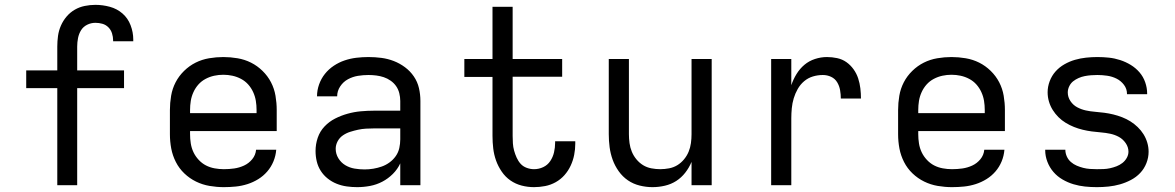

<svg xmlns="http://www.w3.org/2000/svg" viewBox="-20 -763 4840 791"><path d="M216 0V-400H88V-473H216V-571Q216 -593 219 -615Q222 -637 231 -657.5Q240 -678 254.5 -695Q269 -712 288 -723Q307 -734 329 -738.5Q351 -743 373 -743Q403 -743 432.5 -735Q462 -727 484.5 -707.5Q507 -688 518 -659Q529 -630 529 -601V-593H446V-597Q446 -611 441.5 -625.5Q437 -640 426.5 -650.5Q416 -661 402 -665Q388 -669 373 -669Q355 -669 339 -661Q323 -653 314 -638.5Q305 -624 301.5 -606.5Q298 -589 298 -571V-473H491V-400H298V0Z M902 8Q873 8 843.5 3Q814 -2 787.5 -15Q761 -28 739.5 -48.5Q718 -69 704.5 -95.5Q691 -122 685.5 -151Q680 -180 680 -210V-310Q680 -339 685 -368.5Q690 -398 703.5 -424Q717 -450 738.5 -471Q760 -492 786 -505Q812 -518 841.5 -523Q871 -528 900 -528Q929 -528 958.5 -523Q988 -518 1014 -505Q1040 -492 1061.5 -471Q1083 -450 1096.5 -424Q1110 -398 1115 -368.5Q1120 -339 1120 -310V-223H763V-210Q763 -191 766 -172Q769 -153 777 -136Q785 -119 798.5 -104.5Q812 -90 828.5 -81.5Q845 -73 864 -69.5Q883 -66 902 -66Q924 -66 945 -69Q966 -72 985.5 -81Q1005 -90 1019 -107Q1033 -124 1035 -146H1118Q1116 -121 1106.5 -98Q1097 -75 1081 -56.5Q1065 -38 1044 -25Q1023 -12 999.5 -4.5Q976 3 951.5 5.5Q927 8 902 8ZM763 -297H1037V-310Q1037 -329 1034 -347.5Q1031 -366 1023 -383.5Q1015 -401 1002.5 -415Q990 -429 973 -438Q956 -447 937.5 -451Q919 -455 900 -455Q881 -455 862.5 -451Q844 -447 827 -438Q810 -429 797.5 -415Q785 -401 777 -383.5Q769 -366 766 -347.5Q763 -329 763 -310Z M1451 8Q1430 8 1408.5 5Q1387 2 1367 -6Q1347 -14 1330 -27.5Q1313 -41 1301.5 -59Q1290 -77 1285 -98Q1280 -119 1280 -141Q1280 -169 1289 -195.5Q1298 -222 1317 -242Q1336 -262 1360.5 -274.5Q1385 -287 1412 -294.5Q1439 -302 1466.5 -304.5Q1494 -307 1521 -307H1629V-347Q1629 -363 1625 -379Q1621 -395 1612 -408Q1603 -421 1589.5 -430.5Q1576 -440 1561 -445Q1546 -450 1530 -452Q1514 -454 1498 -454Q1476 -454 1454.5 -450.5Q1433 -447 1413.5 -436.5Q1394 -426 1381.5 -407Q1369 -388 1369 -366H1286Q1286 -391 1294.5 -415Q1303 -439 1318.5 -458.5Q1334 -478 1355 -492Q1376 -506 1399.5 -514Q1423 -522 1448 -525Q1473 -528 1498 -528Q1525 -528 1551.5 -524.5Q1578 -521 1602.5 -511.5Q1627 -502 1648.5 -486Q1670 -470 1685 -448Q1700 -426 1706 -400Q1712 -374 1712 -347V0H1629V-90Q1618 -66 1598.5 -46.5Q1579 -27 1555 -14.5Q1531 -2 1504.5 3Q1478 8 1451 8ZM1482 -65Q1500 -65 1518 -68Q1536 -71 1553 -77Q1570 -83 1585 -94Q1600 -105 1610.5 -120Q1621 -135 1625 -153Q1629 -171 1629 -189V-234H1521Q1505 -234 1488 -233Q1471 -232 1455 -228.5Q1439 -225 1423 -220Q1407 -215 1393 -205.5Q1379 -196 1371 -181Q1363 -166 1363 -150Q1363 -129 1374 -111Q1385 -93 1402.5 -82.5Q1420 -72 1440.5 -68.5Q1461 -65 1482 -65Z M2180 8Q2154 8 2129 1.5Q2104 -5 2083 -19.5Q2062 -34 2047 -56Q2032 -78 2023.5 -102Q2015 -126 2012 -151.5Q2009 -177 2009 -203V-446H1893V-520H2009V-735H2092V-520H2296V-447H2092V-203Q2092 -188 2093 -172.5Q2094 -157 2098 -142.5Q2102 -128 2108.5 -113.5Q2115 -99 2125 -88Q2135 -77 2150 -71.5Q2165 -66 2180 -66Q2200 -66 2218 -74.5Q2236 -83 2247 -99.5Q2258 -116 2262.5 -135.5Q2267 -155 2267 -175V-181H2350V-171Q2350 -148 2345.5 -125Q2341 -102 2331 -80.5Q2321 -59 2305.5 -41.5Q2290 -24 2269.5 -12.5Q2249 -1 2226 3.5Q2203 8 2180 8Z M2668 8Q2642 8 2615.5 1.5Q2589 -5 2567 -20Q2545 -35 2529 -57.5Q2513 -80 2504 -105Q2495 -130 2491.5 -156.5Q2488 -183 2488 -210V-520H2571V-210Q2571 -192 2573.5 -173.5Q2576 -155 2583 -138Q2590 -121 2602 -106.5Q2614 -92 2629.5 -82.5Q2645 -73 2663.5 -69.5Q2682 -66 2700 -66Q2718 -66 2736.5 -69.5Q2755 -73 2770.5 -82.5Q2786 -92 2798 -106.5Q2810 -121 2817 -138Q2824 -155 2826.5 -173.5Q2829 -192 2829 -210V-520H2912V0H2829V-96Q2819 -72 2803 -51.5Q2787 -31 2766 -17.5Q2745 -4 2719.5 2Q2694 8 2668 8Z M3157 0V-520H3240V-412Q3248 -436 3261.5 -458Q3275 -480 3294 -496Q3313 -512 3337.5 -520Q3362 -528 3387 -528Q3408 -528 3429 -523.5Q3450 -519 3467 -507Q3484 -495 3496.5 -477.5Q3509 -460 3515.5 -440Q3522 -420 3524.5 -399Q3527 -378 3527 -357H3444Q3444 -374 3441 -391.5Q3438 -409 3429 -424Q3420 -439 3404 -446.5Q3388 -454 3370 -454Q3349 -454 3329 -448Q3309 -442 3293 -428.5Q3277 -415 3266.5 -396.5Q3256 -378 3250 -358Q3244 -338 3242 -317Q3240 -296 3240 -276V0Z M3902 8Q3873 8 3843.5 3Q3814 -2 3787.5 -15Q3761 -28 3739.5 -48.5Q3718 -69 3704.5 -95.5Q3691 -122 3685.5 -151Q3680 -180 3680 -210V-310Q3680 -339 3685 -368.5Q3690 -398 3703.5 -424Q3717 -450 3738.5 -471Q3760 -492 3786 -505Q3812 -518 3841.5 -523Q3871 -528 3900 -528Q3929 -528 3958.5 -523Q3988 -518 4014 -505Q4040 -492 4061.5 -471Q4083 -450 4096.5 -424Q4110 -398 4115 -368.5Q4120 -339 4120 -310V-223H3763V-210Q3763 -191 3766 -172Q3769 -153 3777 -136Q3785 -119 3798.5 -104.5Q3812 -90 3828.5 -81.5Q3845 -73 3864 -69.5Q3883 -66 3902 -66Q3924 -66 3945 -69Q3966 -72 3985.5 -81Q4005 -90 4019 -107Q4033 -124 4035 -146H4118Q4116 -121 4106.5 -98Q4097 -75 4081 -56.5Q4065 -38 4044 -25Q4023 -12 3999.5 -4.5Q3976 3 3951.5 5.5Q3927 8 3902 8ZM3763 -297H4037V-310Q4037 -329 4034 -347.5Q4031 -366 4023 -383.5Q4015 -401 4002.5 -415Q3990 -429 3973 -438Q3956 -447 3937.5 -451Q3919 -455 3900 -455Q3881 -455 3862.5 -451Q3844 -447 3827 -438Q3810 -429 3797.5 -415Q3785 -401 3777 -383.5Q3769 -366 3766 -347.5Q3763 -329 3763 -310Z M4499 8Q4474 8 4450 5.5Q4426 3 4402.5 -4Q4379 -11 4357.5 -23.5Q4336 -36 4320 -54.5Q4304 -73 4295 -96.5Q4286 -120 4286 -144V-146H4369Q4369 -132 4375 -118.5Q4381 -105 4392 -95.5Q4403 -86 4416 -80.5Q4429 -75 4442.5 -71.5Q4456 -68 4470.5 -67Q4485 -66 4499 -66Q4513 -66 4526.5 -66.5Q4540 -67 4553.5 -70Q4567 -73 4580 -78Q4593 -83 4604 -91.5Q4615 -100 4622 -112.5Q4629 -125 4629 -138Q4629 -157 4617.5 -173.5Q4606 -190 4589.5 -199Q4573 -208 4554 -212Q4535 -216 4516 -217.5Q4497 -219 4478 -221.5Q4459 -224 4440.5 -228.5Q4422 -233 4404.5 -240Q4387 -247 4370.5 -257Q4354 -267 4340.5 -280.5Q4327 -294 4317 -310Q4307 -326 4301.5 -344.5Q4296 -363 4296 -383Q4296 -406 4304.5 -428.5Q4313 -451 4328.5 -468.5Q4344 -486 4365 -498Q4386 -510 4408.5 -516.5Q4431 -523 4454.5 -525.5Q4478 -528 4501 -528Q4525 -528 4548.5 -525.5Q4572 -523 4595 -515.5Q4618 -508 4638.5 -495.5Q4659 -483 4674.5 -465Q4690 -447 4698 -424Q4706 -401 4706 -378V-375H4623V-376Q4623 -397 4610.5 -413.5Q4598 -430 4580 -439Q4562 -448 4541.5 -451Q4521 -454 4501 -454Q4488 -454 4475 -453Q4462 -452 4449 -449.5Q4436 -447 4423.5 -441.5Q4411 -436 4401 -428Q4391 -420 4385 -407.5Q4379 -395 4379 -382Q4379 -363 4390 -346.5Q4401 -330 4418 -321Q4435 -312 4453.5 -308Q4472 -304 4491 -302.5Q4510 -301 4529 -298.5Q4548 -296 4566.5 -291.5Q4585 -287 4603 -280Q4621 -273 4637 -263Q4653 -253 4667 -239.5Q4681 -226 4691 -210Q4701 -194 4706.5 -175.5Q4712 -157 4712 -138Q4712 -114 4703 -91Q4694 -68 4677.5 -50.5Q4661 -33 4639 -21.5Q4617 -10 4594 -3.5Q4571 3 4547 5.5Q4523 8 4499 8Z"/></svg>

Font: Iosevka Fixed Extended
Style: Regular
Weight: 400
Width: 7
Monospace: yes
Designer: Belleve Invis
Foundry: Belleve Invis
Version: Version 24.1.1; ttfautohint (v1.8.4)